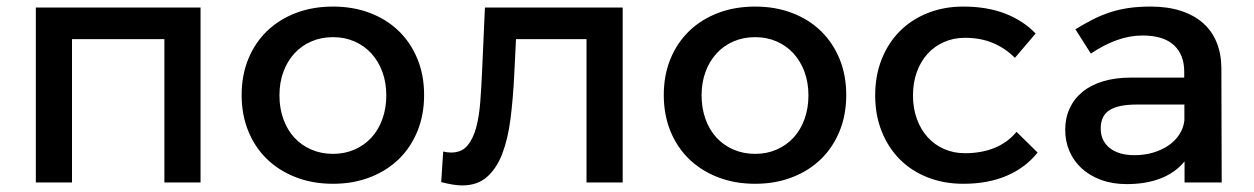

<svg xmlns="http://www.w3.org/2000/svg" viewBox="-20 -555 3814 584"><path d="M89 0V-532H590V0H480V-436H199V0Z M993 -535Q1054.5 -535 1105.5 -515.5Q1156.5 -496 1193 -460.5Q1229.5 -425 1249.8 -375.5Q1270 -326 1270 -266Q1270 -206 1249.8 -156.2Q1229.5 -106.5 1193 -71Q1156.5 -35.5 1105.5 -15.8Q1054.5 4 993 4Q931 4 880 -15.8Q829 -35.5 792.2 -71Q755.5 -106.5 735.2 -156.2Q715 -206 715 -266Q715 -326 735.2 -375.5Q755.5 -425 792.2 -460.5Q829 -496 880 -515.5Q931 -535 993 -535ZM993 -442Q957 -442 927 -429Q897 -416 875.5 -392.5Q854 -369 842 -336.5Q830 -304 830 -265Q830 -225.5 842 -192.5Q854 -159.5 875.5 -136.2Q897 -113 927 -100Q957 -87 993 -87Q1028.5 -87 1058.2 -100Q1088 -113 1109.5 -136.2Q1131 -159.5 1143 -192.5Q1155 -225.5 1155 -265Q1155 -304 1143 -336.5Q1131 -369 1109.5 -392.5Q1088 -416 1058.2 -429Q1028.5 -442 993 -442Z M1328 -94Q1341.5 -91 1352 -91Q1384 -91 1401.8 -112.2Q1419.5 -133.5 1428.5 -167.5Q1437.5 -201.5 1440.8 -244.5Q1444 -287.5 1446 -331L1455 -532H1874V0H1764V-436H1549.5L1544 -325Q1540.5 -254.5 1532.8 -193.5Q1525 -132.5 1507.8 -87.5Q1490.5 -42.5 1461.2 -16.8Q1432 9 1386 9Q1371.5 9 1355.8 6.2Q1340 3.5 1322 -1Z M2277 -535Q2338.5 -535 2389.5 -515.5Q2440.5 -496 2477 -460.5Q2513.5 -425 2533.8 -375.5Q2554 -326 2554 -266Q2554 -206 2533.8 -156.2Q2513.5 -106.5 2477 -71Q2440.5 -35.5 2389.5 -15.8Q2338.5 4 2277 4Q2215 4 2164 -15.8Q2113 -35.5 2076.2 -71Q2039.5 -106.5 2019.2 -156.2Q1999 -206 1999 -266Q1999 -326 2019.2 -375.5Q2039.5 -425 2076.2 -460.5Q2113 -496 2164 -515.5Q2215 -535 2277 -535ZM2277 -442Q2241 -442 2211 -429Q2181 -416 2159.5 -392.5Q2138 -369 2126 -336.5Q2114 -304 2114 -265Q2114 -225.5 2126 -192.5Q2138 -159.5 2159.5 -136.2Q2181 -113 2211 -100Q2241 -87 2277 -87Q2312.5 -87 2342.2 -100Q2372 -113 2393.5 -136.2Q2415 -159.5 2427 -192.5Q2439 -225.5 2439 -265Q2439 -304 2427 -336.5Q2415 -369 2393.5 -392.5Q2372 -416 2342.2 -429Q2312.5 -442 2277 -442Z M3067 -379Q3039 -407.5 3001.2 -423.8Q2963.5 -440 2915 -440Q2880.5 -440 2851.5 -427.2Q2822.5 -414.5 2801.5 -391.5Q2780.5 -368.5 2768.8 -336.2Q2757 -304 2757 -265Q2757 -225.5 2768.8 -193.2Q2780.5 -161 2801.5 -137.8Q2822.5 -114.5 2851.5 -101.8Q2880.5 -89 2915 -89Q2965.5 -89 3005.2 -105.2Q3045 -121.5 3072 -154L3136 -91Q3100 -45.5 3043 -20.8Q2986 4 2910 4Q2851 4 2801.5 -15.5Q2752 -35 2716.8 -70.5Q2681.5 -106 2661.8 -155.5Q2642 -205 2642 -265Q2642 -325 2661.8 -374.8Q2681.5 -424.5 2716.8 -460Q2752 -495.5 2801.5 -515.2Q2851 -535 2910 -535Q2982.5 -535 3037.8 -513.5Q3093 -492 3130 -453Z M3583 -64Q3554.5 -29.5 3510 -12.2Q3465.5 5 3407 5Q3364 5 3329.2 -7.8Q3294.5 -20.5 3270.2 -42.8Q3246 -65 3233 -95Q3220 -125 3220 -160Q3220 -196 3233.5 -225.2Q3247 -254.5 3272.5 -275.5Q3298 -296.5 3335.5 -307.8Q3373 -319 3421 -319H3582V-337Q3582 -389 3550.2 -418Q3518.5 -447 3455 -447Q3416.5 -447 3377.2 -433Q3338 -419 3298 -392L3251 -466Q3279 -483 3304 -495.8Q3329 -508.5 3355.5 -517.2Q3382 -526 3412 -530.5Q3442 -535 3480 -535Q3531.5 -535 3571.2 -522.2Q3611 -509.5 3638.5 -485.5Q3666 -461.5 3680.2 -427Q3694.5 -392.5 3695 -349L3696 0H3583ZM3431 -83Q3461.5 -83 3488 -91Q3514.5 -99 3534.8 -113Q3555 -127 3567.5 -146.5Q3580 -166 3582.5 -188.5V-237H3438Q3381.5 -237 3354.8 -220Q3328 -203 3328 -164Q3328 -127 3355.2 -105Q3382.5 -83 3431 -83Z"/></svg>

Font: Argentum Sans
Style: Regular
Weight: 400
Designer: Julieta Ulanovsky, Owen Earl, Chris M. Simpson, Rasmus Andersson, Cristiano Sobral
Foundry: The Argentum Sans Project Authors
Version: Version 3.135; ttfautohint (v1.8.4.7-5d5b-dirty)